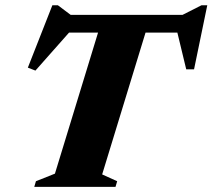

<svg xmlns="http://www.w3.org/2000/svg" viewBox="-20 -728 828 748"><path d="M436.5 -22 430 0H113.5L120 -22L194 -51.5L362 -601H249L118 -453L88.5 -464.5L184 -707.5H205.5L255.5 -670H691L765 -707.5H787.5L736 -458H705.5L671 -601H547L378 -48.5Z"/></svg>

Font: Newsreader 16pt ExtraBold
Style: Italic
Weight: 800
Italic angle: -17°
Designer: Hugues Gentile
Foundry: Production Type
Version: Version 1.003; ttfautohint (v1.8.3)